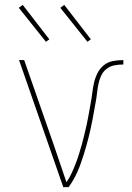

<svg xmlns="http://www.w3.org/2000/svg" viewBox="-20 -766 540 786"><path d="M239 0 58 -520H79L200 -173Q213 -135 226 -96.5Q239 -58 252 -20Q264 -37 273 -56.5Q282 -76 289.5 -95.5Q297 -115 303.5 -135.5Q310 -156 315.5 -176.5Q321 -197 326 -217.5Q331 -238 335.5 -258.5Q340 -279 343.5 -300Q347 -321 351 -342Q355 -363 357.5 -384Q360 -405 364.5 -425.5Q369 -446 378.5 -465.5Q388 -485 404.5 -498.5Q421 -512 442 -516Q463 -520 485 -520V-502Q466 -502 448 -498.5Q430 -495 415.5 -483.5Q401 -472 393.5 -455Q386 -438 382.5 -420Q379 -402 377 -383.5Q375 -365 371.5 -347Q368 -329 365 -311Q362 -293 358.5 -275Q355 -257 351 -239Q347 -221 342.5 -203Q338 -185 333 -167.5Q328 -150 322.5 -132.5Q317 -115 311 -98Q305 -81 297.5 -64Q290 -47 281 -31Q272 -15 261 0ZM338 -595 227 -734 243 -746 352 -605ZM168 -595 57 -734 73 -746 182 -605Z"/></svg>

Font: Iosevka SS04 Thin
Style: Regular
Weight: 100
Monospace: yes
Designer: Belleve Invis
Foundry: Belleve Invis
Version: Version 19.0.0; ttfautohint (v1.8.4)